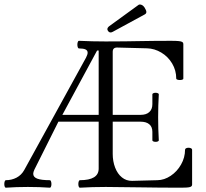

<svg xmlns="http://www.w3.org/2000/svg" viewBox="-22 -852 937 875"><path d="M-2.4 -13.2Q-2.4 -20 -0.5 -25.4Q1.5 -30.8 4.4 -30.8Q31.2 -30.8 53.5 -42.5Q75.7 -54.2 88.4 -77.1L370.1 -589.4Q377.4 -603.5 377.4 -611.8Q377.4 -622.1 367.7 -626.7Q357.9 -631.3 337.4 -631.3Q334.5 -631.3 332.5 -636.5Q330.6 -641.6 330.6 -648.4Q330.6 -655.3 332.5 -660.6Q334.5 -666 337.4 -666Q398.9 -663.1 459.5 -663.1Q509.3 -663.1 546.4 -663.6Q583.5 -664.1 608.4 -664.6Q683.1 -666 757.3 -666Q780.3 -666 792.2 -664.8Q804.2 -663.6 808.8 -660.6Q813.5 -657.7 813.5 -651.9V-493.7Q813.5 -490.7 808.8 -489Q804.2 -487.3 797.9 -487.3Q791.5 -487.3 786.4 -489Q781.2 -490.7 781.2 -493.7Q781.2 -531.2 762.5 -562.7Q743.7 -594.2 712.9 -612.5Q682.1 -630.9 647.9 -631.8L513.2 -635.3Q491.7 -636.2 491.7 -616.2V-328.6H619.1Q644.5 -328.6 658.4 -341.3Q672.4 -354 672.4 -377.4V-422.4Q672.4 -425.3 676.8 -427.2Q681.2 -429.2 686.5 -429.2Q692.9 -429.2 697.3 -427.2Q701.7 -425.3 701.7 -422.4Q698.7 -370.6 698.7 -317.4Q698.7 -265.1 701.7 -212.4Q701.7 -209.5 697.3 -207.5Q692.9 -205.6 687.5 -205.6Q681.2 -205.6 676.8 -207.5Q672.4 -209.5 672.4 -212.4V-251Q672.4 -273.9 658.4 -285.6Q644.5 -297.4 619.1 -297.4H491.7V-150.9Q491.7 -116.7 502.7 -88.1Q513.7 -59.6 533.7 -43.5Q553.7 -27.3 580.1 -27.8L695.3 -30.8Q726.6 -31.2 755.9 -50.8Q785.2 -70.3 803.2 -102.3Q821.3 -134.3 821.3 -169.4Q821.3 -173.8 825.9 -176.3Q830.6 -178.7 836.9 -178.7Q843.8 -178.7 848.6 -176.3Q853.5 -173.8 853.5 -169.4V-10.7Q853.5 -2.4 843.5 0.5Q833.5 3.4 803.7 3.4Q746.6 3.4 703.4 2.9Q660.2 2.4 631.8 2Q517.6 0 460 0Q397 0 341.8 3.4Q338.9 3.4 336.9 -1.5Q335 -6.3 335 -13.2Q335 -20 336.9 -25.4Q338.9 -30.8 341.8 -30.8Q427.7 -30.8 427.7 -83.5V-297.4H244.1L134.8 -79.1Q129.4 -67.4 129.4 -60.1Q129.4 -44.9 147.9 -37.8Q166.5 -30.8 205.6 -30.8Q208.5 -30.8 210.4 -25.4Q212.4 -20 212.4 -13.2Q212.4 -6.3 210.4 -1.5Q208.5 3.4 205.6 3.4Q158.2 0 105 0Q51.8 0 4.4 3.4Q1.5 3.4 -0.5 -1.5Q-2.4 -6.3 -2.4 -13.2ZM427.7 -328.6V-621.6H420.4L262.2 -328.6ZM481.9 -704.1Q474.6 -704.1 469.7 -711.9Q467.3 -715.8 467.3 -719.2Q467.3 -723.1 470 -726.8Q472.7 -730.5 476.1 -732.9L609.9 -830.1Q612.3 -831.5 615.7 -831.5Q620.6 -831.5 626.2 -828.4Q631.8 -825.2 636.7 -817.9Q645 -804.7 645 -797.4Q645 -790.5 638.2 -786.6L492.7 -707.5Q487.3 -704.1 481.9 -704.1Z"/></svg>

Font: JuniusX Light
Style: Regular
Weight: 300
Designer: Peter S. Baker
Foundry: Briery Creek Software
Version: Version 1.008